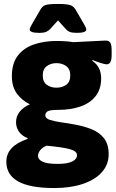

<svg xmlns="http://www.w3.org/2000/svg" viewBox="-20 -738 586 970"><path d="M255 212Q131 212 71.5 178.5Q12 145 12 79Q12 0 119 -36L120 -40Q91 -51 76 -72.5Q61 -94 61 -121Q61 -150 79.5 -173.5Q98 -197 131 -211Q90 -231 65 -265.5Q40 -300 40 -353Q40 -418 70 -457Q100 -496 151.5 -513.5Q203 -531 265 -531Q314 -531 350 -525L510 -533Q529 -534 536.5 -523.5Q544 -513 544 -484V-459Q544 -413 519 -413Q511 -413 489.5 -419.5Q468 -426 448 -435L446 -431Q491 -401 491 -342Q491 -287 462.5 -251.5Q434 -216 385 -199.5Q336 -183 276 -183Q234 -183 221.5 -176Q209 -169 209 -155Q209 -140 231.5 -132.5Q254 -125 289.5 -120Q325 -115 363 -108Q405 -100 443 -85Q481 -70 505 -40Q529 -10 529 42Q529 93 495 131.5Q461 170 399 191Q337 212 255 212ZM265 -295Q294 -295 314.5 -309.5Q335 -324 335 -357Q335 -389 314.5 -404Q294 -419 265 -419Q237 -419 216.5 -404Q196 -389 196 -357Q196 -324 216.5 -309.5Q237 -295 265 -295ZM271 90Q320 90 344.5 78Q369 66 369 46Q369 26 334.5 16Q300 6 215 -2Q194 7 183 21Q172 35 172 50Q172 68 195.5 79Q219 90 271 90ZM178 -572Q130 -572 130 -589Q130 -596 141 -615L184 -689Q193 -706 208.5 -712Q224 -718 273 -718Q321 -718 337 -711.5Q353 -705 362 -689L405 -615Q416 -596 416 -589Q416 -572 368 -572Q344 -572 332 -577Q320 -582 311 -593L273 -635L235 -593Q226 -583 214 -577.5Q202 -572 178 -572Z"/></svg>

Font: Asap ExtraBold
Style: Regular
Weight: 800
Designer: Pablo Cosgaya
Foundry: Omnibus-Type
Version: Version 3.001; ttfautohint (v1.8.4.7-5d5b)